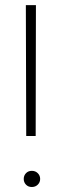

<svg xmlns="http://www.w3.org/2000/svg" viewBox="-20 -731 246 754"><path d="M121.1 -710.9 120.1 -196.8H83L81.5 -710.9ZM73.2 -28.3Q73.2 -41.5 82 -50.8Q90.8 -60.1 105 -60.1Q119.1 -60.1 128.4 -50.8Q137.7 -41.5 137.7 -28.3Q137.7 -15.1 128.4 -5.9Q119.1 3.4 105 3.4Q90.8 3.4 82 -5.9Q73.2 -15.1 73.2 -28.3Z"/></svg>

Font: Roboto ExtraLight
Style: Regular
Weight: 250
Designer: Christian Robertson
Foundry: Google
Version: Version 3.009; 2024